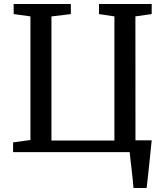

<svg xmlns="http://www.w3.org/2000/svg" viewBox="-20 -763 830 963"><path d="M659.5 0H45.6V-48.8L132.6 -60.8V-680.8L48.5 -692.4V-743H335.3V-692.4L238 -680.5V-58.1H553.8V-680.8L476.5 -692.4V-743H740.9V-692.4L659.1 -680.8ZM649.4 180Q648.1 159.8 645.6 136.2Q643.1 112.6 640.2 88.4Q637.3 64.1 634.7 41.4Q632.1 18.7 630.5 0L599.6 -59H740.9Q738.8 -39 736.3 -14.9Q733.7 9.2 731.2 35.1Q728.6 61 725.8 86.8Q723 112.6 720.4 136.5Q717.9 160.4 715.4 180Z"/></svg>

Font: Merriweather 7pt Light
Style: Regular
Weight: 300
Designer: Eben Sorkin
Foundry: Eben Sorkin
Version: Version 2.200;gftools[0.9.31]